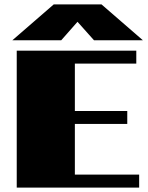

<svg xmlns="http://www.w3.org/2000/svg" viewBox="-20 -852 673 872"><path d="M332 -753 258 -669H36L224 -832H441L629 -669H407ZM320 -289V-59H612V0H56V-622H599V-563H320V-348H558V-289Z"/></svg>

Font: Sarpanch Black
Style: Regular
Weight: 900
Designer: Manushi Parikh (Devanagari and Latin), Jyotish Sonowal (Devanagari)
Foundry: Indian Type Foundry
Version: Version 2.004;PS 1.0;hotconv 1.0.78;makeotf.lib2.5.61930; tt